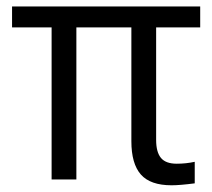

<svg xmlns="http://www.w3.org/2000/svg" viewBox="-20 -545 644 583"><path d="M16.6 -461.9V-525.4H587.9V-461.9H454.1V-120.1Q454.1 -83 468.8 -65.4Q483.4 -47.9 516.6 -47.9Q544.9 -47.9 571.3 -53.7V11.7Q526.4 17.6 501 17.6Q436.5 17.6 407.7 -15.1Q378.9 -47.9 378.9 -116.2V-461.9H211.9V0H136.7V-461.9Z"/></svg>

Font: Gothic A1
Style: Regular
Weight: 400
Designer: HanYang I&C Co.,Ltd.
Foundry: HanYang I&C Co.,Ltd.
Version: Version 2.50